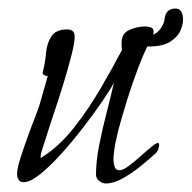

<svg xmlns="http://www.w3.org/2000/svg" viewBox="-20 -420 449 450"><path d="M228 10Q220 10 212.5 4Q205 -2 205 -11Q205 -42 212.5 -80Q220 -118 230 -156.5Q240 -195 247 -226Q239 -211 220 -183Q201 -155 176 -122.5Q151 -90 124.5 -60.5Q98 -31 74.5 -12Q51 7 35 7Q27 7 23.5 1Q20 -5 20 -12Q20 -24 27 -46.5Q34 -69 43.5 -95.5Q53 -122 62.5 -146Q72 -170 76 -186L92 -242H90Q87 -242 83.5 -244Q80 -246 80 -250Q80 -251 80.5 -252Q81 -253 81 -254Q86 -274 88 -296.5Q90 -319 100.5 -335Q111 -351 138 -351Q155 -351 155 -334Q155 -320 147 -288.5Q139 -257 127.5 -220Q116 -183 105 -150.5Q94 -118 89 -101Q87 -94 81 -76.5Q75 -59 75 -52L76 -50Q77 -50 79 -52Q119 -77 153.5 -121Q188 -165 216.5 -214Q245 -263 266 -303Q265 -308 265 -312Q265 -316 265 -320Q265 -342 283.5 -350Q302 -358 320 -358Q326 -358 333 -356Q340 -354 340 -346Q340 -342 338.5 -338.5Q337 -335 335 -331Q317 -296 303.5 -260Q290 -224 278 -186Q273 -169 265 -142.5Q257 -116 251.5 -89.5Q246 -63 246 -45Q246 -38 248.5 -29.5Q251 -21 260 -21Q268 -21 281 -30.5Q294 -40 308.5 -53Q323 -66 334.5 -75.5Q346 -85 350 -85Q353 -85 353 -80Q353 -77 351 -70.5Q349 -64 343 -59Q332 -49 312 -32.5Q292 -16 269.5 -3Q247 10 228 10ZM328 -311Q306 -311 289 -317Q272 -323 272 -336Q272 -341 279 -340Q284 -339 291.5 -337.5Q299 -336 309 -336Q313 -336 317.5 -336.5Q322 -337 326 -337Q344 -337 354.5 -350.5Q365 -364 366 -377Q369 -400 391 -400Q401 -400 405 -392.5Q409 -385 409 -374Q409 -362 402.5 -347.5Q396 -333 378.5 -322Q361 -311 328 -311Z"/></svg>

Font: Moon Dance
Style: Regular
Weight: 400
Designer: Robert E. Leuschke
Foundry: Robert E. Leuschke
Version: Version 1.010; ttfautohint (v1.8.3)